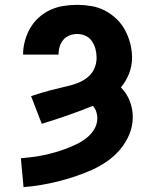

<svg xmlns="http://www.w3.org/2000/svg" viewBox="-20 -548 640 791"><path d="M77 223 66 104Q90 102 113.5 99Q137 96 160.5 91Q184 86 207 79.5Q230 73 252.5 64.5Q275 56 296.5 45.5Q318 35 337 20Q356 5 368.5 -16Q381 -37 381 -61Q381 -75 376.5 -88Q372 -101 363 -112Q311 -91 258 -72.5Q205 -54 152 -38L108 -152Q129 -159 149 -165Q169 -171 189.5 -176.5Q210 -182 230.5 -186.5Q251 -191 271.5 -196.5Q292 -202 311.5 -211Q331 -220 346.5 -234.5Q362 -249 370 -269Q378 -289 378 -310Q378 -328 373.5 -345.5Q369 -363 359 -378Q349 -393 332.5 -400.5Q316 -408 298 -408Q282 -408 266.5 -402Q251 -396 240.5 -383.5Q230 -371 225.5 -355Q221 -339 221 -323H75Q75 -351 82.5 -379Q90 -407 104 -431.5Q118 -456 139.5 -475.5Q161 -495 187 -507Q213 -519 241 -523.5Q269 -528 298 -528Q327 -528 356.5 -523Q386 -518 412 -504.5Q438 -491 459.5 -470.5Q481 -450 495 -424Q509 -398 516.5 -369Q524 -340 524 -311Q524 -277 512 -245.5Q500 -214 478 -188Q502 -164 514.5 -132Q527 -100 527 -66Q527 -29 513 5Q499 39 475.5 67Q452 95 422 116Q392 137 358.5 152Q325 167 290.5 178.5Q256 190 220.5 199Q185 208 149 214Q113 220 77 223Z"/></svg>

Font: Iosevka SS04 Heavy Extended
Style: Regular
Weight: 900
Width: 7
Monospace: yes
Designer: Belleve Invis
Foundry: Belleve Invis
Version: Version 19.0.0; ttfautohint (v1.8.4)